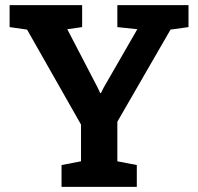

<svg xmlns="http://www.w3.org/2000/svg" viewBox="-20 -731 776 751"><path d="M439 -254.9V-100.1L515.1 -85.4V0H220.7V-85.4L296.9 -100.1V-243.7L85.9 -615.2L17.6 -625V-710.9H301.3V-625L243.2 -616.7L361.3 -389.6L372.1 -366.7L375 -367.2L385.7 -388.7L517.1 -616.7L439 -625V-710.9H717.3V-625L647 -615.2Z"/></svg>

Font: Suwannaphum
Style: Bold
Weight: 700
Designer: Danh Hong
Version: Version 8.002; ttfautohint (v1.8.3)